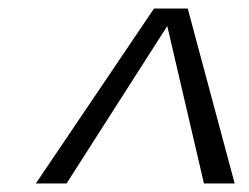

<svg xmlns="http://www.w3.org/2000/svg" viewBox="-20 -744 584 450"><path d="M341 -724H420L530 -314H458L372 -683L136 -314H64Z"/></svg>

Font: Trirong Medium
Style: Italic
Weight: 500
Italic angle: -12°
Designer: Katatrad Team
Foundry: CadsonDemak
Version: Version 1.001